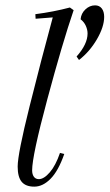

<svg xmlns="http://www.w3.org/2000/svg" viewBox="-20 -685 409 717"><path d="M125 -16Q144 -16 166 -41.5Q188 -67 204 -114L220 -110Q198 -47 169 -17.5Q140 12 108 12Q76 12 61 -6Q46 -24 46 -63Q46 -110 90.5 -288Q135 -466 177 -620L113 -615L112 -632Q181 -641 241 -657L255 -647Q213 -524 156.5 -313.5Q100 -103 100 -49Q100 -34 106.5 -25Q113 -16 125 -16ZM281 -613Q283 -635 299 -650Q315 -665 335 -665Q351 -665 360 -653.5Q369 -642 369 -622Q369 -585 342 -538.5Q315 -492 275 -461L266 -474Q307 -520 307 -560Q307 -574 300.5 -588.5Q294 -603 281 -613Z"/></svg>

Font: Arapey
Style: Italic
Weight: 400
Italic angle: -12°
Designer: Eduardo Rodriguez Tunni
Foundry: Eduardo Rodriguez Tunni
Version: Version 3.000